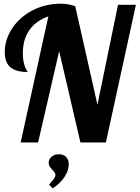

<svg xmlns="http://www.w3.org/2000/svg" viewBox="-20 -774 758 1043"><path d="M242.7 -685.1Q173.8 -660.6 138.9 -609.6Q104 -558.6 104 -484.9Q104 -452.6 111.1 -426Q118.2 -399.4 130.9 -382.8Q66.4 -382.8 36.1 -408.9Q5.9 -435.1 5.9 -491.2Q5.9 -560.5 47.9 -622.6Q87.9 -681.6 156.7 -717.8Q227.5 -753.9 309.6 -753.9Q332.5 -753.9 349.9 -750.7Q367.2 -747.6 388.7 -740.2L509.3 -205.1L621.1 -748H718.3L555.2 0H417L301.3 -496.1L187 0H92.3ZM246.6 229Q263.7 209.5 272.9 197.3Q280.8 186.5 280.8 176.8Q280.8 168.9 276.4 162.6Q272 156.2 262.7 146.5Q253.9 137.7 249.3 129.6Q244.6 121.6 244.6 110.8Q244.6 90.3 260.3 77.1Q275.9 64 300.8 64Q324.7 64 339.1 78.6Q353.5 93.3 353.5 119.1Q353.5 152.3 329.6 188.5Q304.7 224.6 266.6 249Z"/></svg>

Font: Pattaya
Style: Regular
Weight: 400
Designer: Pablo Impallari / Thai characters Designed by Thanarat Vachiruckul and Suppakit Chalermlarp
Foundry: Pablo Impallari
Version: Version 2.001